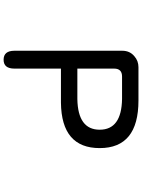

<svg xmlns="http://www.w3.org/2000/svg" viewBox="115 -863 770 1040"><g transform="rotate(90 500.0 -343.0)"><path d="M254.9 -36.1V-620.1Q254.9 -661.1 284.2 -685.5Q309.6 -708 343.8 -708H524.4Q782.2 -708 782.2 -498Q782.2 -291 536.1 -288.1H351.6V-36.1Q351.6 22.5 303.7 22.5Q254.9 22.5 254.9 -36.1ZM682.6 -498Q682.6 -616.2 516.6 -619.1H394.5Q351.6 -619.1 351.6 -576.2V-377H516.6Q682.6 -379.9 682.6 -498Z"/></g></svg>

Font: FakePearl
Style: Regular
Weight: 400
Version: Version 1.2